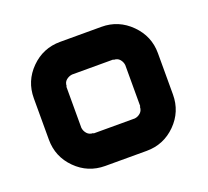

<svg xmlns="http://www.w3.org/2000/svg" viewBox="-93 -614 788 727"><g transform="rotate(-20 301.0 -250.0)"><path d="M381.7 -130.8Q395 -132.5 405 -141.7Q415 -150.8 415 -166.7H416.7V-333.3Q415 -346.7 406.2 -356.7Q397.5 -366.7 381.7 -366.7V-368.3H215Q201.7 -366.7 191.2 -357.9Q180.8 -349.2 180.8 -333.3H179.2V-166.7Q180.8 -153.3 190 -142.9Q199.2 -132.5 215 -132.5V-130.8ZM381.7 0H215Q145.8 0 97.1 -48.8Q48.3 -97.5 48.3 -166.7V-333.3Q48.3 -402.5 97.1 -451.2Q145.8 -500 215 -500H381.7Q450 -500 499.2 -450.8Q548.3 -401.7 548.3 -333.3V-166.7Q548.3 -97.5 499.6 -48.8Q450.8 0 381.7 0Z"/></g></svg>

Font: 0xA000-Squareish
Style: Squareish-Bold
Weight: 700
Version: Version 0.1